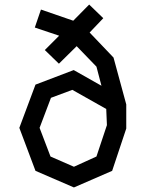

<svg xmlns="http://www.w3.org/2000/svg" viewBox="-20 -777 640 844"><path d="M160 -735 133 -656 240 -620 177 -557 239 -497 317 -574 404 -484 426 -400 304 -469 136 -405 65 -215 136 -26 305 47 473 -26 535 -212V-318L479 -524L374 -634L434 -697L372 -757L302 -686ZM202 -89 154 -215 204 -347 298 -382 447 -298 450 -227 404 -89 305 -44Z"/></svg>

Font: Kode Mono Medium
Style: Regular
Weight: 500
Monospace: yes
Designer: Isa Ozler
Foundry: Kadena LLC
Version: Version 1.206;gftools[0.9.28]